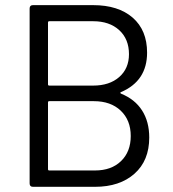

<svg xmlns="http://www.w3.org/2000/svg" viewBox="-20 -720 667 740"><path d="M446.8 -365.2Q440.4 -362.3 446.8 -358.9Q500 -337.4 527.6 -294.2Q555.2 -251 555.2 -189.9Q555.2 -101.1 498.3 -50.5Q441.4 0 346.2 0H106.9Q94.2 0 94.2 -13.2V-687Q94.2 -700.2 106.9 -700.2H338.9Q436 -700.2 491.5 -651.9Q546.9 -603.5 546.9 -517.1Q546.9 -408.2 446.8 -365.2ZM338.9 -638.2H169.9Q165 -638.2 165 -632.8V-395Q165 -390.1 169.9 -390.1H338.9Q401.9 -390.1 439.5 -423.1Q477.1 -456.1 477.1 -511.2Q477.1 -569.3 439.5 -603.8Q401.9 -638.2 338.9 -638.2ZM169.9 -63H346.2Q409.2 -63 446.5 -99.1Q483.9 -135.3 483.9 -195.8Q483.9 -256.8 445.3 -293.5Q406.7 -330.1 341.8 -330.1H169.9Q165 -330.1 165 -325.2V-67.9Q165 -63 169.9 -63Z"/></svg>

Font: Barlow
Style: Regular
Weight: 400
Designer: Jeremy Tribby
Foundry: Jeremy Tribby
Version: Version 1.101